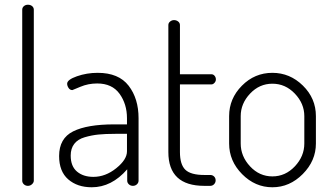

<svg xmlns="http://www.w3.org/2000/svg" viewBox="-20 -786 1403 812"><path d="M74 -22V-745Q74 -754 81 -760Q88 -766 98 -766Q109 -766 116 -760Q123 -754 123 -745V-22Q123 -14 115.5 -7Q108 0 98 0Q88 0 81 -6.5Q74 -13 74 -22Z M230 -126Q230 -201 289.5 -230.5Q349 -260 463 -260H517V-286Q517 -346 485.5 -389.5Q454 -433 391 -433Q353 -433 320 -419Q287 -405 286 -405Q276 -405 270 -414Q264 -423 264 -432Q264 -449 305.5 -463.5Q347 -478 393 -478Q482 -478 524 -423.5Q566 -369 566 -286V-22Q566 -13 559 -6.5Q552 0 542 0Q532 0 525 -6.5Q518 -13 518 -22V-70Q452 6 368 6Q307 6 268.5 -27.5Q230 -61 230 -126ZM279 -128Q279 -83 305.5 -60.5Q332 -38 375 -38Q426 -38 471.5 -74.5Q517 -111 517 -146V-220H468Q425 -220 396 -217Q367 -214 338 -205.5Q309 -197 294 -177.5Q279 -158 279 -128Z M692 -143V-680Q692 -689 699.5 -695Q707 -701 716 -701Q726 -701 733.5 -695Q741 -689 741 -680V-472H874Q882 -472 887.5 -465.5Q893 -459 893 -450Q893 -442 887 -435.5Q881 -429 874 -429H741V-143Q741 -90 764 -68Q787 -46 844 -46H869Q879 -46 885.5 -39.5Q892 -33 892 -23Q892 -14 885.5 -7Q879 0 869 0H844Q692 0 692 -143Z M949 -179V-295Q949 -369 1003 -423.5Q1057 -478 1132 -478Q1206 -478 1261 -424Q1316 -370 1316 -295V-179Q1316 -106 1260.5 -50Q1205 6 1132 6Q1059 6 1004 -49.5Q949 -105 949 -179ZM998 -179Q998 -125 1037.5 -82.5Q1077 -40 1132 -40Q1187 -40 1227 -82.5Q1267 -125 1267 -179V-295Q1267 -348 1227 -390Q1187 -432 1132 -432Q1077 -432 1037.5 -390Q998 -348 998 -295Z"/></svg>

Font: Terminal Dosis
Style: Light
Weight: 300
Designer: EdgarTolentino, PabloImpallari, IginoMarini
Foundry: EdgarTolentino, PabloImpallari, IginoMarini
Version: Version 1.006